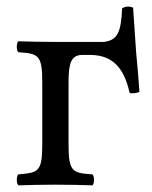

<svg xmlns="http://www.w3.org/2000/svg" viewBox="-20 -555 456 577"><path d="M186 -307C186 -364 193 -390 228 -390H250C332 -390 356 -333 370 -275C381 -274 391 -275 399 -279C396 -322 393 -359 389 -399L380 -532C368 -537 357 -536 347 -530C344 -456 332 -434 292 -429C284 -429 278 -429 272 -429H146C103 -429 68 -430 35 -431C29 -425 29 -404 35 -398C96 -394 107 -390 107 -307V-122C107 -39 96 -36 35 -31C29 -25 29 -4 35 2C68 1 103 0 147 0C190 0 226 1 258 2C264 -4 264 -25 258 -31C197 -35 186 -39 186 -122Z"/></svg>

Font: Libertinus Serif
Style: Regular
Weight: 400
Designer: Philipp H. Poll, Khaled Hosny
Foundry: Caleb Maclennan
Version: Version 7.050;RELEASE